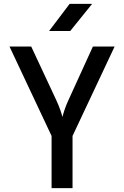

<svg xmlns="http://www.w3.org/2000/svg" viewBox="-20 -970 640 990"><path d="M342 -810 455 -950H339L233 -810ZM354 0V-269L571 -730H459L333 -454C316 -418 306 -383 302 -367C298 -383 287 -418 270 -454L141 -730H29L246 -269V0Z"/></svg>

Font: Tekne LDO SemiBold
Style: Regular
Weight: 600
Monospace: yes
Designer: Alessio Laiso, Mario Rullo, Paolo Rosset
Foundry: Alessio Laiso
Version: Version 1.000;hotconv 1.0.109;makeotfexe 2.5.65596